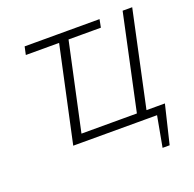

<svg xmlns="http://www.w3.org/2000/svg" viewBox="-145 -806 1158 1149"><g transform="rotate(-20 433.5 -231.5)"><path d="M613 0 754 -658H815L674 0ZM220 0 230 -51H664L654 0ZM200 0 342 -658H402L260 0ZM698 195 743 -50H802L743 195ZM663 0 674 -50H802L766 0ZM119 -607 130 -658H607L597 -607Z"/></g></svg>

Font: Ysabeau Infant Light
Style: Italic
Weight: 300
Italic angle: -12°
Designer: Christian Thalmann (Catharsis Fonts)
Version: Version 2.001;gftools[0.9.30]; featfreeze: ss01,ss02,lnum